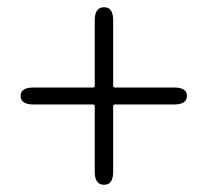

<svg xmlns="http://www.w3.org/2000/svg" viewBox="-20 -631 575 531"><path d="M268 -120Q242 -120 242 -156V-337Q242 -342 237 -342H73Q37 -342 37 -366Q37 -389 73 -389H237Q242 -389 242 -394V-575Q242 -611 268 -611Q293 -611 293 -575V-394Q293 -389 298 -389H461Q497 -389 497 -366Q497 -342 461 -342H298Q293 -342 293 -337V-156Q293 -120 268 -120Z"/></svg>

Font: Resource Han Rounded JP Light
Style: Regular
Weight: 300
Designer: Cyano Hao (round all glyphs); Ryoko NISHIZUKA 西塚涼子 (kana, bopomofo & ideographs); Paul D. Hunt (Latin, Greek & Cyrillic)
Foundry: Cyano Hao
Version: 0.990